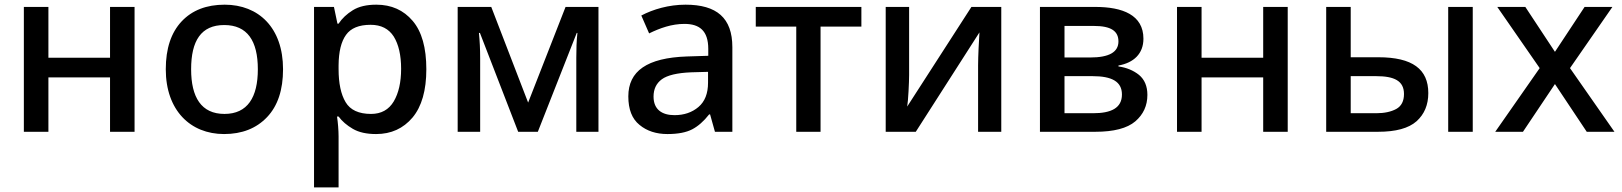

<svg xmlns="http://www.w3.org/2000/svg" viewBox="-20 -569 7005 829"><path d="M83 -539.1V0H189V-234.9H455.1V0H561V-539.1H455.1V-319.8H189V-539.1Z M1202.1 -270C1202.1 -449.2 1096.7 -548.8 950.2 -548.8C871.6 -548.8 809.6 -524.9 764.2 -476.6C718.8 -428.2 695.8 -359.4 695.8 -270C695.8 -92.3 802.2 9.8 947.3 9.8C1024.9 9.8 1086.9 -14.6 1133.3 -63.5C1179.2 -111.8 1202.1 -180.7 1202.1 -270ZM805.2 -270C805.2 -392.6 848.1 -460.9 948.2 -460.9C1047.9 -460.9 1093.3 -392.6 1093.3 -270C1093.3 -148.9 1048.8 -77.1 949.2 -77.1C849.1 -77.1 805.2 -148.9 805.2 -270Z M1605 -548.8C1563 -548.8 1529.3 -541 1503.4 -524.9C1477.5 -508.8 1457 -489.7 1441.9 -466.8H1437L1421.9 -539.1H1335.9V240.2H1441.9V20C1441.9 -5.4 1439 -42 1435.1 -65.9H1441.9C1457 -45.4 1477.5 -27.8 1503.4 -12.7C1529.3 2.4 1562.5 9.8 1604 9.8C1668.9 9.8 1721.2 -14.2 1761.2 -61.5C1800.8 -108.9 1820.8 -178.7 1820.8 -270C1820.8 -362.8 1801.3 -432.6 1761.7 -479C1722.2 -525.4 1669.9 -548.8 1605 -548.8ZM1580.1 -461.9C1625.5 -461.9 1658.7 -444.8 1680.2 -411.1C1701.2 -377 1711.9 -330.6 1711.9 -272C1711.9 -213.9 1701.2 -167 1680.2 -131.3C1658.7 -95.2 1626 -77.1 1582 -77.1C1528.8 -77.1 1492.2 -94.2 1472.2 -127.9C1452.1 -161.6 1441.9 -209 1441.9 -271V-287.1C1442.4 -345.7 1453.1 -389.6 1474.1 -418.5C1494.6 -447.3 1529.8 -461.9 1580.1 -461.9Z M2421.9 -539.1 2260.3 -126 2101.1 -539.1H1956.1V0H2053.2V-316.9C2053.2 -356.9 2051.3 -393.6 2047.9 -426.8H2052.2L2217.3 0H2302.2L2470.2 -426.8H2473.1C2469.2 -392.1 2468.3 -356.4 2468.3 -319.8V0H2564V-539.1Z M2939.9 -548.8C2867.7 -548.8 2799.8 -528.8 2749 -502L2782.7 -424.8C2829.6 -447.8 2880.4 -465.8 2935.1 -465.8C3000 -465.8 3038.1 -436.5 3038.1 -357.9V-328.1L2945.8 -325.2C2773.9 -319.3 2692.9 -262.2 2692.9 -152.8C2692.9 -96.7 2709 -55.7 2741.2 -29.8C2772.9 -3.4 2813.5 9.8 2861.8 9.8C2907.2 9.8 2942.9 2.9 2968.8 -10.7C2994.1 -23.9 3018.6 -45.4 3042 -75.2H3045.9L3066.9 0H3142.1V-365.2C3142.1 -491.7 3074.7 -548.8 2939.9 -548.8ZM3037.1 -258.8V-211.9C3037.1 -165.5 3023.4 -130.4 2995.6 -106.9C2967.8 -83.5 2933.6 -71.8 2892.1 -71.8C2838.9 -71.8 2801.8 -95.7 2801.8 -151.9C2801.8 -184.1 2813.5 -209 2837.4 -226.6C2861.3 -244.1 2903.8 -254.4 2964.8 -256.8Z M3699.2 -539.1H3243.2V-454.1H3418V0H3522.9V-454.1H3699.2Z M3905.3 -539.1H3804.2V0H3934.1L4209 -429.2C4207 -402.3 4203.1 -323.2 4203.1 -287.1V0H4303.2V-539.1H4174.3L3897 -108.9C3901.4 -133.3 3905.3 -215.3 3905.3 -245.1Z M4917 -401.9C4917 -504.4 4827.1 -539.1 4709 -539.1H4470.2V0H4709C4789.1 0 4846.7 -15.1 4881.8 -44.9C4916.5 -74.7 4934.1 -112.8 4934.1 -159.2C4934.1 -196.8 4921.9 -225.6 4897.9 -245.6C4873.5 -265.1 4843.8 -277.3 4809.1 -282.2V-286.1C4875 -297.9 4917 -336.9 4917 -401.9ZM4809.1 -390.1C4809.1 -343.8 4768.6 -320.8 4687 -320.8H4576.2V-457H4703.1C4776.9 -457 4809.1 -435.1 4809.1 -390.1ZM4824.2 -161.1C4824.2 -102.5 4777.8 -80.1 4699.2 -80.1H4576.2V-240.2H4697.3C4779.8 -240.2 4824.2 -217.3 4824.2 -161.1Z M5062 -539.1V0H5168V-234.9H5434.1V0H5540V-539.1H5434.1V-319.8H5168V-539.1Z M5930.2 0C6006.8 0 6062 -15.1 6096.2 -45.4C6129.9 -75.7 6147 -116.2 6147 -167C6147 -270 6079.1 -321.8 5931.2 -321.8H5812V-539.1H5706.1V0ZM6338.9 0V-539.1H6232.9V0ZM5812 -80.1V-240.2H5921.9C5999.5 -240.2 6042 -220.2 6042 -163.1C6042 -132.3 6030.8 -110.8 6008.8 -98.6C5986.3 -86.4 5957.5 -80.1 5921.9 -80.1Z M6436 0H6555.7L6693.8 -206.1L6831.1 0H6950.7L6758.8 -274.9L6941.9 -539.1H6821.8L6693.8 -345.2L6565.9 -539.1H6444.8L6627.9 -274.9Z"/></svg>

Font: Noto Reveo Sans
Style: Regular
Weight: 500
Designer: Monotype Design Team
Foundry: Monotype Imaging Inc.
Version: Version 2.007